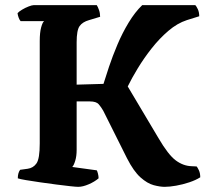

<svg xmlns="http://www.w3.org/2000/svg" viewBox="-20 -724 806 744"><path d="M283 0Q275 0 252 -2.5Q229 -5 198 -9Q167 -13 136 -17.5Q105 -22 81 -26Q57 -30 49 -33Q49 -54 58 -66L87 -70Q109 -73 121.5 -91Q134 -109 134 -168V-565Q134 -598 139.5 -618Q145 -638 151 -642H60Q56 -646 52.5 -655Q49 -664 48 -673Q53 -679 65.5 -686.5Q78 -694 91 -699Q104 -704 110 -704H355Q359 -698 363.5 -685.5Q368 -673 368 -659L325 -646Q300 -639 288.5 -623Q277 -607 277 -560V-396L381 -399Q389 -425 402.5 -465.5Q416 -506 435 -551Q454 -596 478.5 -636.5Q503 -677 531 -704H737Q741 -700 746.5 -688.5Q752 -677 752 -661L704 -646Q667 -634 632.5 -604.5Q598 -575 568 -537Q538 -499 514 -459.5Q490 -420 475 -389L594 -189Q632 -124 661 -102.5Q690 -81 722 -80L742 -79Q745 -76 750.5 -64.5Q756 -53 756 -37Q739 -26 713.5 -17.5Q688 -9 662.5 -4.5Q637 0 618 0Q600 0 575.5 -6.5Q551 -13 524.5 -36.5Q498 -60 472 -111L380 -295Q372 -309 362.5 -320Q353 -331 328 -331H277V-143Q277 -119 271.5 -101Q266 -83 260 -77L355 -64Q357 -61 359.5 -51.5Q362 -42 362 -33Q347 -20 324 -10Q301 0 283 0Z"/></svg>

Font: Texturina
Style: Bold
Weight: 700
Designer: Guillermo Torres Carreño
Foundry: Omnibus-Type
Version: Version 1.002; ttfautohint (v1.8.3)